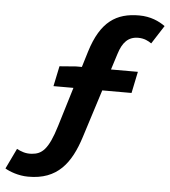

<svg xmlns="http://www.w3.org/2000/svg" viewBox="-92 -714 760 858"><g transform="rotate(5 288.5 -284.5)"><path d="M65.8 96.3C197.2 97.3 256.2 18.1 294.2 -102L416.3 -485.9C432.2 -536.9 457.3 -564.8 502.4 -564.8C529.6 -564.8 548.5 -554.4 562 -544.9L614.9 -627.2C587.2 -646.7 549.6 -664.7 497.6 -664.7C396.4 -664.7 326.4 -622 283.8 -482.8L179.9 -141.7C146.6 -31.4 117.3 -10.5 73.8 -7C45.2 -4.6 24.5 -13.4 5.8 -23L-38.1 68.6C-18.7 80.3 21.9 96.3 65.8 96.3ZM143.6 -316.6H493.8L513.8 -413.1H236.9L162.6 -407.3L143.6 -316.6Z"/></g></svg>

Font: Source Code Variable
Style: Italic
Weight: 400
Italic angle: -11°
Monospace: yes
Designer: Paul D. Hunt, Teo Tuominen
Foundry: Adobe Systems Incorporated
Version: Version 1.005;PS 1.0;hotconv 16.6.54;makeotf.lib2.5.65590